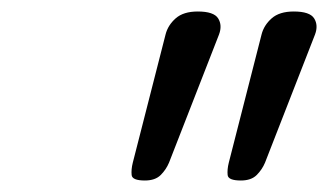

<svg xmlns="http://www.w3.org/2000/svg" viewBox="-20 -1025 571 334"><path d="M232 -711Q210 -711 209 -720.5Q208 -730 211 -742L268 -965Q272 -981 285.5 -993Q299 -1005 324 -1005Q352 -1005 359.5 -993Q367 -981 361 -965L274 -742Q269 -730 259.5 -720.5Q250 -711 232 -711ZM399 -711Q377 -711 376 -720.5Q375 -730 378 -742L435 -965Q439 -981 452.5 -993Q466 -1005 491 -1005Q519 -1005 526.5 -993Q534 -981 528 -965L441 -742Q436 -730 426.5 -720.5Q417 -711 399 -711Z"/></svg>

Font: Playwrite NZ
Style: Regular
Weight: 400
Designer: Veronika Burian, José Scaglione
Foundry: TypeTogether
Version: Version 1.002